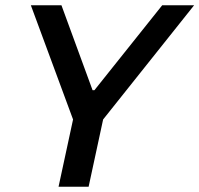

<svg xmlns="http://www.w3.org/2000/svg" viewBox="-20 -708 756 728"><path d="M202 0 257 -255 97 -688H213L331 -366H338L595 -688H716L371 -255L316 0Z"/></svg>

Font: Saira Thin Medium
Style: Italic
Weight: 500
Italic angle: -12°
Version: Version 1.101